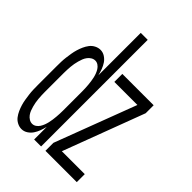

<svg xmlns="http://www.w3.org/2000/svg" viewBox="-218 -831 936 936"><g transform="rotate(45 250.0 -363.5)"><path d="M107 8Q92 8 77.5 0.5Q63 -7 53.5 -19.5Q44 -32 37.5 -46.5Q31 -61 26.5 -76Q22 -91 19.5 -106.5Q17 -122 15 -137.5Q13 -153 12.5 -168.5Q12 -184 12 -200V-330Q12 -346 12.5 -361.5Q13 -377 15 -392.5Q17 -408 19.5 -423.5Q22 -439 26.5 -454Q31 -469 37.5 -483.5Q44 -498 53.5 -510.5Q63 -523 77.5 -530.5Q92 -538 107 -538Q124 -538 138.5 -528.5Q153 -519 162 -505.5Q171 -492 177 -476Q183 -460 187 -443V-735H235V0H187V-87Q183 -70 177 -54Q171 -38 162 -24.5Q153 -11 138.5 -1.5Q124 8 107 8ZM126 -47Q137 -47 146.5 -53.5Q156 -60 162 -69.5Q168 -79 172 -89.5Q176 -100 178.5 -111Q181 -122 182.5 -133Q184 -144 185 -155Q186 -166 186.5 -177.5Q187 -189 187 -200V-330Q187 -341 186.5 -352.5Q186 -364 185 -375Q184 -386 182.5 -397Q181 -408 178.5 -419Q176 -430 172 -440.5Q168 -451 162 -460.5Q156 -470 146.5 -476.5Q137 -483 126 -483Q115 -483 105 -477Q95 -471 88 -461.5Q81 -452 77 -441.5Q73 -431 70 -420Q67 -409 65 -398Q63 -387 62 -375.5Q61 -364 60.5 -352.5Q60 -341 60 -330V-200Q60 -189 60.5 -177.5Q61 -166 62 -154.5Q63 -143 65 -132Q67 -121 70 -110Q73 -99 77 -88.5Q81 -78 88 -68.5Q95 -59 105 -53Q115 -47 126 -47ZM265 0V-55L424 -475H265V-530H481V-475L323 -55H481V0Z"/></g></svg>

Font: Iosevka Term Light
Style: Regular
Weight: 300
Monospace: yes
Designer: Belleve Invis
Foundry: Belleve Invis
Version: Version 9.0.1; ttfautohint (v1.8.3)